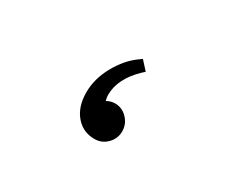

<svg xmlns="http://www.w3.org/2000/svg" viewBox="-63 -494 748 633"><g transform="rotate(30 311.0 -177.5)"><path d="M327.1 -23.4Q284.2 -23.4 256.8 -54.7Q227.5 -87.9 227.5 -143.6Q227.5 -195.3 255.4 -245.6Q283.2 -295.9 323.2 -324.2L334 -332L363.3 -299.8L352.5 -290Q323.2 -261.7 308.6 -232.4Q293.9 -203.1 293.9 -172.9Q293.9 -162.1 296.9 -152.3V-150.4Q312.5 -159.2 328.1 -159.2Q355.5 -159.2 375 -138.7Q394.5 -118.2 394.5 -90.8Q394.5 -63.5 375 -43.5Q355.5 -23.4 327.1 -23.4Z"/></g></svg>

Font: Thabit-Bold
Style: Bold
Weight: 700
Designer: Regenerated by Nadim Shaikli
Foundry: MAK Alagha
Version: 0.01